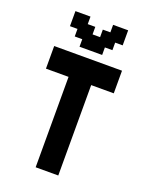

<svg xmlns="http://www.w3.org/2000/svg" viewBox="-140 -814 687 887"><g transform="rotate(20 203.5 -370.5)"><path d="M148.1 -703.7H185.2V-666.7H222.2V-703.7H259.3V-740.7H333.3V-666.7H296.3V-629.6H259.3V-592.6H148.1V-629.6H111.1V-666.7H74.1V-740.7H148.1ZM37 -555.6H370.4V-444.4H259.3V0H148.1V-444.4H37Z"/></g></svg>

Font: Jersey 15
Style: Regular
Weight: 400
Designer: Sarah Cadigan-Fried
Version: Version 1.001; ttfautohint (v1.8.4.7-5d5b)